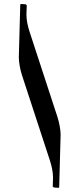

<svg xmlns="http://www.w3.org/2000/svg" viewBox="-20 -667 358 944"><path d="M87.6 -298.8 225.1 121.3C234.6 150.1 240.7 179.4 240.7 207.5C240.7 211.7 240 232.2 239.3 249.8L244.4 254.6L266.8 256.6L271 254.2L277.8 3.4C278.1 1.2 278.1 -1.2 278.1 -3.7C278.1 -29.8 270.8 -65.9 262.5 -91.8L124.8 -512.7C115.5 -541.5 109.9 -569.8 109.9 -597.4C109.9 -601.8 111.1 -630.9 111.6 -640.6L106.4 -645.8L83.7 -647.5L79.6 -645L72.8 -394.3C72.5 -391.8 72.5 -389.4 72.5 -386.7C72.5 -360.6 79.3 -324.5 87.6 -298.8Z"/></svg>

Font: RisaltypS01
Style: Medium
Weight: 500
Italic angle: -9°
Designer: gluk
Foundry: gluk
Version: Version 0.24